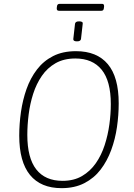

<svg xmlns="http://www.w3.org/2000/svg" viewBox="-20 -972 698 998"><path d="M300 6Q192 6 136 -62.5Q80 -131 80 -267Q80 -328 89 -390.5Q98 -453 118 -509.5Q138 -566 172 -610.5Q206 -655 256 -680.5Q306 -706 375 -706Q484 -706 540.5 -638.5Q597 -571 597 -435Q597 -374 588 -311.5Q579 -249 558 -192Q537 -135 503 -90.5Q469 -46 418.5 -20Q368 6 300 6ZM305 -32Q364 -32 406.5 -57Q449 -82 478 -123.5Q507 -165 524 -217.5Q541 -270 548.5 -325Q556 -380 556 -431Q556 -551 508.5 -609.5Q461 -668 372 -668Q312 -668 269 -643.5Q226 -619 197.5 -577.5Q169 -536 152.5 -484.5Q136 -433 129 -377.5Q122 -322 122 -271Q122 -151 168.5 -91.5Q215 -32 305 -32ZM380 -757Q360 -757 361 -769L370 -849Q371 -854 375.5 -857.5Q380 -861 391 -861Q412 -861 410 -849L401 -769Q400 -764 395.5 -760.5Q391 -757 380 -757ZM286 -916Q274 -916 275 -930L276 -938Q277 -952 290 -952H511Q522 -952 521 -938L520 -930Q519 -916 507 -916Z"/></svg>

Font: Asap Semi Condensed Semi Condensed Thin
Style: Italic
Weight: 100
Width: 4
Italic angle: -6°
Designer: Pablo Cosgaya
Foundry: Omnibus-Type
Version: Version 3.001; ttfautohint (v1.8.4.7-5d5b)